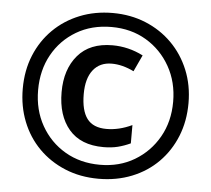

<svg xmlns="http://www.w3.org/2000/svg" viewBox="-52 -780 933 847"><g transform="rotate(5 414.5 -357.0)"><path d="M414 10Q333 10 265.5 -18Q198 -46 149 -95.5Q100 -145 73.5 -212Q47 -279 47 -357Q47 -438 74.5 -505Q102 -572 151.5 -621Q201 -670 268 -697Q335 -724 414 -724Q493 -724 560 -696.5Q627 -669 676.5 -619.5Q726 -570 753.5 -503Q781 -436 781 -357Q781 -277 754 -210Q727 -143 678 -93.5Q629 -44 561.5 -17Q494 10 414 10ZM415 -52Q501 -52 568 -92Q635 -132 674 -200.5Q713 -269 713 -357Q713 -444 674 -513Q635 -582 568 -622Q501 -662 414 -662Q326 -662 258.5 -622Q191 -582 153 -513.5Q115 -445 115 -357Q115 -269 154 -200Q193 -131 260.5 -91.5Q328 -52 415 -52ZM424 -131Q323 -131 271 -192Q219 -253 219 -357Q219 -458 272 -520Q325 -582 425 -582Q496 -582 561 -549L527 -476Q476 -501 429 -501Q376 -501 346.5 -463.5Q317 -426 317 -357Q317 -284 344 -248Q371 -212 430 -212Q486 -212 543 -239V-158Q515 -145 487 -138Q459 -131 424 -131Z"/></g></svg>

Font: Noto Sans Lao UI SemCond SemBd
Style: Regular
Weight: 600
Width: 4
Designer: Monotype Design Team
Foundry: Monotype Imaging Inc.
Version: Version 2.000; ttfautohint (v1.8.4.7-5d5b)